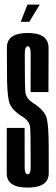

<svg xmlns="http://www.w3.org/2000/svg" viewBox="-20 -826 248 850"><path d="M71.5 -729.5H109.5L156 -805.5H101.5ZM102.5 4.5Q196 4.5 195.8 -59.8Q195.5 -124 195.5 -180Q195.5 -266.5 187 -301.8Q178.5 -337 124.5 -371.5Q94.5 -391.5 92.2 -419.5Q90 -447.5 90 -513.5Q90 -555.5 89.8 -588.2Q89.5 -621 103 -621Q116 -621 115.8 -588.2Q115.5 -555.5 115.5 -418.5H194.5Q194.5 -546 195 -613Q195.5 -680 103.5 -680Q10 -680 10.5 -615.2Q11 -550.5 11 -496.5Q11 -416 19.5 -378Q28 -340 83.5 -307Q112 -287.5 113.8 -259Q115.5 -230.5 115.5 -161.5Q115.5 -115 115.8 -84.8Q116 -54.5 102.5 -54.5Q89.5 -54.5 89.2 -85Q89 -115.5 89 -259.5H10Q10 -121.5 9.8 -58.5Q9.5 4.5 102.5 4.5Z"/></svg>

Font: Anybody UltraCondensed
Style: Regular
Weight: 400
Width: 1
Version: Version 1.113;gftools[0.9.25]